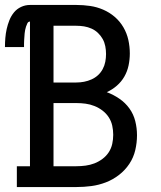

<svg xmlns="http://www.w3.org/2000/svg" viewBox="-29 -755 649 775"><path d="M39 0V-84H92V-668Q85 -668 81.5 -661Q78 -654 76 -647.5Q74 -641 72.5 -634Q71 -627 70.5 -620.5Q70 -614 69.5 -607Q69 -600 68.5 -593Q68 -586 68 -579Q68 -572 68 -565H-9Q-9 -583 -7.5 -601.5Q-6 -620 -2 -638Q2 -656 9 -673.5Q16 -691 27.5 -705Q39 -719 56 -727Q73 -735 92 -735H279Q307 -735 334.5 -731Q362 -727 387.5 -716Q413 -705 434 -687Q455 -669 469 -645Q483 -621 489 -594Q495 -567 495 -539Q495 -515 490 -491Q485 -467 473 -446Q461 -425 442.5 -409Q424 -393 402 -383Q429 -373 453 -356.5Q477 -340 493.5 -317Q510 -294 517 -266Q524 -238 524 -209Q524 -179 517 -149Q510 -119 493 -93.5Q476 -68 451.5 -49Q427 -30 398.5 -19Q370 -8 340 -4Q310 0 279 0ZM279 -422Q295 -422 310.5 -425Q326 -428 340.5 -434.5Q355 -441 366.5 -451.5Q378 -462 385.5 -476Q393 -490 396 -505.5Q399 -521 399 -537Q399 -553 396 -568.5Q393 -584 385.5 -597.5Q378 -611 366.5 -622Q355 -633 340.5 -639.5Q326 -646 310.5 -648.5Q295 -651 279 -651H187V-422ZM187 -84H279Q298 -84 316.5 -86.5Q335 -89 352 -95.5Q369 -102 384.5 -113.5Q400 -125 410 -140.5Q420 -156 424 -174Q428 -192 428 -211Q428 -230 424 -248Q420 -266 410 -281.5Q400 -297 385 -308.5Q370 -320 352.5 -327Q335 -334 316.5 -336.5Q298 -339 279 -339H187Z"/></svg>

Font: Iosevka Curly Slab MdEx
Style: Regular
Weight: 500
Width: 7
Monospace: yes
Designer: Belleve Invis
Foundry: Belleve Invis
Version: Version 11.1.0; ttfautohint (v1.8.3)